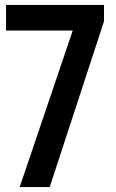

<svg xmlns="http://www.w3.org/2000/svg" viewBox="-20 -760 470 780"><path d="M60 0 275.5 -636H4.5V-740H402.5V-673.5L182 0Z"/></svg>

Font: Encode Sans Condensed SemiBold
Style: Regular
Weight: 600
Width: 3
Designer: Multiple Designers
Foundry: Impallari Type
Version: Version 3.000; ttfautohint (v1.8.3) -l 8 -r 50 -G 200 -x 14 